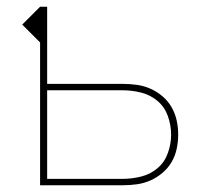

<svg xmlns="http://www.w3.org/2000/svg" viewBox="-20 -550 640 570"><path d="M99 0V-424L46 -477L99 -530H120V-301H344Q366 -301 387 -298Q408 -295 427 -286.5Q446 -278 462.5 -264Q479 -250 489.5 -231.5Q500 -213 504.5 -192.5Q509 -172 509 -150Q509 -129 504.5 -108Q500 -87 489.5 -69Q479 -51 462.5 -37Q446 -23 427 -14.5Q408 -6 387 -3Q366 0 344 0ZM120 -19H344Q372 -19 399.5 -26Q427 -33 448 -51Q469 -69 478.5 -96Q488 -123 488 -150Q488 -178 478.5 -205Q469 -232 448 -250Q427 -268 399.5 -275Q372 -282 344 -282H120Z"/></svg>

Font: Iosevka Curly Thin Extended
Style: Regular
Weight: 100
Width: 7
Monospace: yes
Designer: Belleve Invis
Foundry: Belleve Invis
Version: Version 11.1.0; ttfautohint (v1.8.3)